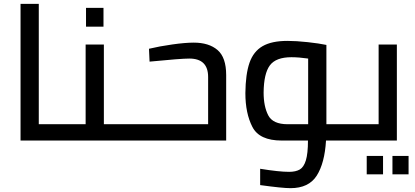

<svg xmlns="http://www.w3.org/2000/svg" viewBox="-20 -732 2164 1000"><path d="M277 -85V0H87V-712H182V-85Z M277 0ZM670 -85V0H277V-85H426V-500H521V-85ZM428 -691H519V-593H428Z M1158 -341V0H670V-85H1064V-331Q1064 -427 966 -427Q922 -427 759 -411L756 -478Q810 -491 877.5 -500.5Q945 -510 989 -510Q1068 -510 1113 -471.5Q1158 -433 1158 -341Z M1803 0H1678Q1671 118 1629.5 183Q1588 248 1493 248Q1451 248 1335 232V147Q1433 163 1486 163Q1520 163 1541 151Q1562 139 1573 103.5Q1584 68 1584 0H1447Q1331 0 1294.5 -71Q1258 -142 1258 -247Q1259 -346 1279.5 -405Q1300 -464 1347.5 -491.5Q1395 -519 1477 -519Q1523 -519 1582.5 -512.5Q1642 -506 1680 -498V-85H1803ZM1478 -85H1585V-427Q1536 -434 1498 -434Q1417 -434 1385.5 -391.5Q1354 -349 1353 -250Q1353 -178 1377 -131.5Q1401 -85 1478 -85Z M1803 0ZM2047 -500V0H1803V-85H1952V-500ZM1890 80H1975V176H1890ZM2024 80H2108V176H2024Z"/></svg>

Font: sheba-seeBold
Style: Regular
Weight: 600
Designer: Mohamed Galeb, the designers
Foundry: Kief Type Foundry
Version: Version 2.010; ttfautohint (v1.5.33-1714) -l 8 -r 50 -G 200 